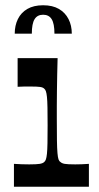

<svg xmlns="http://www.w3.org/2000/svg" viewBox="-20 -710 377 730"><path d="M33 0V-87Q49 -86 63 -85.5Q77 -85 91 -85Q119 -85 131 -87Q143 -89 148 -94Q152 -97 154.5 -104Q157 -111 158.5 -125.5Q160 -140 160.5 -165.5Q161 -191 161 -234Q161 -275 160.5 -301Q160 -327 158.5 -341.5Q157 -356 154.5 -363Q152 -370 148 -373Q143 -378 132 -379.5Q121 -381 97 -381Q84 -381 72.5 -381Q61 -381 47 -380V-489H199Q198 -459 197.5 -427.5Q197 -396 196.5 -365.5Q196 -335 196 -307.5Q196 -280 196 -259Q196 -207 196.5 -176Q197 -145 198.5 -128Q200 -111 202.5 -104Q205 -97 210 -94Q215 -89 226 -87Q237 -85 266 -85Q278 -85 291 -85.5Q304 -86 318 -87V0ZM36 -582Q36 -613 48 -637.5Q60 -662 84 -676Q108 -690 144 -690Q180 -690 204 -676Q228 -662 240.5 -637.5Q253 -613 253 -582H187Q187 -620 176.5 -637Q166 -654 144 -654Q122 -654 111.5 -637Q101 -620 101 -582Z"/></svg>

Font: Ojuju SemiBold
Style: Regular
Weight: 600
Designer: Chisaokwu Joboson, Mirko Velimirovic
Foundry: Udi Foundry
Version: Version 1.000